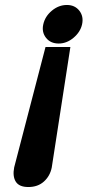

<svg xmlns="http://www.w3.org/2000/svg" viewBox="-20 -734 352 772"><path d="M188 -60 263 -545H163L37 -61Q30 -25 43.5 -3.5Q57 18 94 18Q132 18 156.5 -4Q181 -26 188 -60ZM310 -636Q317 -668 299 -691Q281 -714 249 -714Q216 -714 188.5 -691Q161 -668 154 -636Q147 -605 165 -582Q183 -559 216 -559Q248 -559 275.5 -582Q303 -605 310 -636Z"/></svg>

Font: Advent Pro Black
Style: Italic
Weight: 900
Italic angle: -12°
Version: Version 3.000